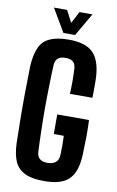

<svg xmlns="http://www.w3.org/2000/svg" viewBox="-105 -1029 667 1093"><g transform="rotate(10 228.5 -483.0)"><path d="M231.4 8.8C296.9 8.8 343.8 -4.9 373 -33.2C403.3 -61.5 418.9 -109.4 421.9 -174.8C422.9 -209 423.8 -244.1 424.8 -280.3V-300.8C424.8 -329.1 423.8 -354.5 422.9 -377.9H239.3V-264.6H296.9C297.9 -254.9 297.9 -243.2 297.9 -228.5C298.8 -214.8 298.8 -201.2 297.9 -187.5C297.9 -172.9 297.9 -161.1 296.9 -151.4C295.9 -132.8 290 -119.1 278.3 -110.4C267.6 -101.6 252 -96.7 231.4 -96.7C210.9 -96.7 196.3 -101.6 186.5 -110.4C175.8 -119.1 170.9 -132.8 169.9 -151.4C168 -189.5 167 -229.5 166 -271.5C165 -313.5 164.1 -356.4 164.1 -400.4C164.1 -444.3 165 -487.3 166 -529.3C167 -571.3 168 -612.3 169.9 -650.4C170.9 -668 175.8 -681.6 186.5 -690.4C196.3 -699.2 210.9 -703.1 231.4 -703.1C250 -703.1 263.7 -699.2 274.4 -690.4C284.2 -681.6 289.1 -668 290 -650.4C291 -629.9 292 -605.5 292 -578.1C292 -550.8 291 -526.4 290 -505.9H419.9C420.9 -524.4 420.9 -543.9 420.9 -566.4C420.9 -588.9 420.9 -608.4 419.9 -627C416 -692.4 399.4 -738.3 370.1 -766.6C340.8 -794.9 294.9 -808.6 231.4 -808.6C186.5 -808.6 150.4 -802.7 123 -790C95.7 -778.3 75.2 -758.8 62.5 -730.5C49.8 -702.1 42 -665 40 -619.1C39.1 -586.9 39.1 -552.7 38.1 -514.6C37.1 -476.6 37.1 -437.5 37.1 -397.5C37.1 -357.4 37.1 -318.4 38.1 -280.3C39.1 -242.2 39.1 -207 40 -174.8C42 -130.9 48.8 -95.7 61.5 -68.4C74.2 -42 94.7 -22.5 122.1 -9.8C149.4 2.9 185.5 8.8 231.4 8.8ZM193.4 -840.8H260.7C298.8 -907.2 325.2 -951.2 337.9 -973.6H262.7C245.1 -939.5 233.4 -916 226.6 -905.3C209 -939.5 197.3 -961.9 191.4 -973.6H115.2C154.3 -907.2 180.7 -863.3 193.4 -840.8Z"/></g></svg>

Font: Yellow Ladder Regular
Style: Regular
Weight: 400
Designer: Zima Creative
Version: Version 2.002